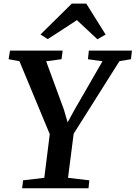

<svg xmlns="http://www.w3.org/2000/svg" viewBox="-20 -1016 732 1036"><path d="M99.5 0 104.5 -43 219 -56.5 248.5 -292 85 -685.5 26.5 -696.5 34 -743H318L312 -696.5L229 -685.5L324.5 -425.5L345 -356L382.5 -424.5L533 -685.5L454.5 -696.5L459.5 -743H692L686.5 -696.5L624.5 -686L377.5 -294.5L347 -56.5L462 -43L457.5 0ZM198.5 -830 367.5 -996.5H445.5L550 -829.5L505.5 -804Q478 -829.5 450.2 -855.8Q422.5 -882 395 -907.5Q356 -882 316.8 -856.2Q277.5 -830.5 237.5 -805Z"/></svg>

Font: Merriweather 24pt SemiBold
Style: Italic
Weight: 600
Italic angle: -7.8°
Version: Version 2.101